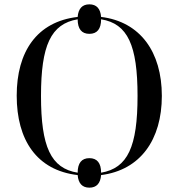

<svg xmlns="http://www.w3.org/2000/svg" viewBox="-20 -800 822 885"><path d="M392 65C425 65 443 45 446 7C627 -16 726 -156 726 -358C726 -561 626 -700 446 -722C443 -760 425 -780 392 -780C359 -780 341 -760 338 -722C149 -700 57 -561 57 -359C57 -155 149 -15 338 7C341 45 359 65 392 65ZM338 -4C214 -24 169 -124 169 -358C169 -590 214 -690 338 -711C338 -667 356 -644 392 -644C428 -644 446 -667 446 -711C569 -691 614 -591 614 -358C614 -124 569 -25 446 -4C446 -48 428 -71 392 -71C356 -71 338 -48 338 -4Z"/></svg>

Font: Noto Serif Display
Style: Regular
Weight: 400
Designer: Monotype Design Team
Foundry: Monotype Imaging Inc.
Version: Version 2.009